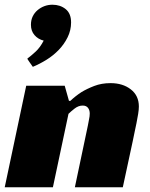

<svg xmlns="http://www.w3.org/2000/svg" viewBox="-30 -793 636 813"><path d="M268 -366Q289 -386 315 -403Q338 -417 369 -429Q400 -441 438 -441Q490 -441 524 -414.5Q558 -388 558 -342Q558 -329 555 -310.5Q552 -292 548 -272Q544 -252 539.5 -231.5Q535 -211 532 -195L490 0H287L342 -261Q344 -274 347 -287.5Q350 -301 350 -312Q350 -327 342.5 -336.5Q335 -346 320 -346Q302 -346 285.5 -333Q269 -320 260 -311L194 0H-10L81 -430H244L262 -366ZM86 -545Q102 -557 121 -574.5Q140 -592 155 -621Q131 -627 116 -644.5Q101 -662 101 -688Q101 -708 108.5 -723.5Q116 -739 129 -750Q142 -761 158 -767Q174 -773 192 -773Q225 -773 248 -754.5Q271 -736 271 -698Q271 -665 256.5 -635.5Q242 -606 219 -582Q196 -558 167 -540Q138 -522 109 -510Q102 -519 97 -527Q92 -534 88.5 -539.5Q85 -545 86 -545Z"/></svg>

Font: Racing Sans One
Style: Regular
Weight: 400
Designer: Pablo Impallari, Rodrigo Fuenzalida
Foundry: Pablo Impallari, Rodrigo Fuenzalida
Version: Version 1.001; ttfautohint (v0.8) -G 200 -r 50